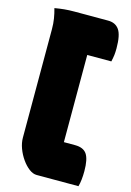

<svg xmlns="http://www.w3.org/2000/svg" viewBox="-136 -827 722 1055"><g transform="rotate(15 225.0 -299.5)"><path d="M421 161H183Q162 161 140 144.5Q118 128 99 101Q80 74 68.5 43Q57 12 57 -18V-634Q57 -666 52.5 -694Q48 -722 40 -750Q69 -755 94.5 -757.5Q120 -760 152 -760H343Q385 -760 406 -730Q427 -700 427 -625Q427 -602 425 -586Q423 -570 418 -548H281V-52H345Q392 -52 411.5 -23.5Q431 5 431 73Q431 99 428.5 121.5Q426 144 421 161Z"/></g></svg>

Font: Recursive Sn Csl St XBk
Style: Regular
Weight: 1000
Version: Version 1.079;hotconv 1.0.112;makeotfexe 2.5.65598; ttfautoh